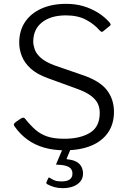

<svg xmlns="http://www.w3.org/2000/svg" viewBox="-20 -772 671 999"><path d="M499 -613Q471 -646 428 -669Q385 -692 323 -692Q245 -692 199 -656Q153 -620 153 -555Q153 -538 160.5 -515.5Q168 -493 192.5 -471Q217 -449 266 -431L408 -382Q498 -352 535.5 -304Q573 -256 573 -190Q573 -127 542 -82Q511 -37 453.5 -13.5Q396 10 316 10Q258 10 209.5 -4Q161 -18 123 -45.5Q85 -73 56 -114Q51 -120 52.5 -125.5Q54 -131 62 -137L88 -155Q97 -160 101.5 -160Q106 -160 111 -154Q138 -120 165 -96.5Q192 -73 227 -61.5Q262 -50 314 -50Q397 -50 448 -81Q499 -112 499 -184Q499 -211 489 -232.5Q479 -254 453.5 -273.5Q428 -293 378 -311L227 -366Q172 -386 140 -415Q108 -444 94 -479Q80 -514 80 -549Q80 -613 110.5 -658Q141 -703 196 -727.5Q251 -752 324 -752Q373 -752 413.5 -740Q454 -728 489 -706.5Q524 -685 551 -654Q554 -650 555.5 -646Q557 -642 551 -637L515 -608Q510 -605 507.5 -606.5Q505 -608 499 -613ZM412 130Q412 156 397.5 173Q383 190 359.5 198.5Q336 207 306 207Q283 207 263 201.5Q243 196 225 186Q220 183 221 178L231 155Q234 150 239 153Q250 161 263.5 166.5Q277 172 299 172Q329 172 343 161.5Q357 151 357 131Q357 108 338 97Q319 86 278 85Q273 85 272 83.5Q271 82 273 80L309 -5H351L327 53Q326 57 331 57Q362 60 380 71Q398 82 405 98Q412 114 412 130Z"/></svg>

Font: Libre Franklin Light
Style: Regular
Weight: 300
Designer: Pablo Impallari, Rodrigo Fuenzalida, Nhung Nguyen
Foundry: Impallari Type
Version: Version 3.000